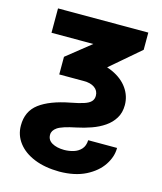

<svg xmlns="http://www.w3.org/2000/svg" viewBox="-110 -603 754 895"><g transform="rotate(15 266.5 -155.5)"><path d="M58.4 -522.5H494.1V-439.5L246.3 -226.6H143.6V-311.7L260.4 -404.9H58.4ZM175 55.7Q174.7 81 197.6 94.1Q220.5 107.2 256.6 107.4Q279.7 107.2 301.3 100.7Q322.9 94.2 337.5 78.4Q352.2 62.5 353.3 34.6H492.6Q492.8 76.9 466.1 117.3Q439.4 157.7 387.5 184.1Q335.5 210.4 260.2 210.9Q190.7 210.4 139.5 189.6Q88.3 168.8 60.4 132.3Q32.4 95.8 32.4 49.4Q32.1 -19.4 82.2 -57.1Q132.3 -94.8 228.9 -113.3Q267.8 -120.6 290.7 -128.2Q313.7 -135.7 323.9 -146.7Q334.2 -157.6 334.2 -174.4Q334.2 -198.8 314.5 -212.9Q294.7 -227.1 260.9 -226.6H196.9V-328.3H260.9Q328.4 -328.5 376.6 -306.4Q424.7 -284.3 450.3 -247.8Q476 -211.2 476 -167.4Q476 -131 459.7 -104.2Q443.4 -77.3 416 -58.6Q388.7 -39.9 354.7 -27.9Q320.8 -15.8 284.8 -8.4Q218.1 5.1 196.4 20.3Q174.7 35.5 175 55.7Z"/></g></svg>

Font: Inter Display V
Style: Regular
Weight: 400
Designer: Rasmus Andersson
Foundry: rsms
Version: Version 3.015;git-src